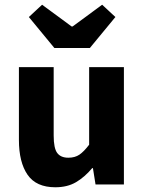

<svg xmlns="http://www.w3.org/2000/svg" viewBox="-20 -780 608 812"><path d="M214 12Q133 12 96.5 -41Q60 -94 60 -188V-496H207V-207Q207 -153 222 -133Q237 -113 269 -113Q297 -113 316 -126Q335 -139 357 -168V-496H504V0H384L373 -69H370Q338 -31 301.5 -9.5Q265 12 214 12ZM210 -577 102 -708 158 -760 283 -668H287L412 -760L468 -708L360 -577Z"/></svg>

Font: Giro Regular
Style: Bold
Weight: 700
Designer: Paul D. Hunt
Foundry: Adobe Systems Incorporated
Version: Version 1.000;PS 1.0;hotconv 1.0.88;makeotf.lib2.5.647800